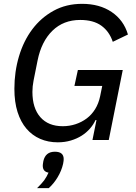

<svg xmlns="http://www.w3.org/2000/svg" viewBox="-20 -730 708 1001"><path d="M483 -104H478Q467 -80 448.5 -59Q430 -38 405.5 -22.5Q381 -7 349.5 2.5Q318 12 281 12Q231 12 189.5 -6Q148 -24 118 -59Q88 -94 71.5 -146Q55 -198 55 -267Q55 -356 79 -436.5Q103 -517 148.5 -577.5Q194 -638 259.5 -674Q325 -710 408 -710Q499 -710 562 -667.5Q625 -625 647 -550L568 -512Q550 -566 508.5 -596Q467 -626 398 -626Q311 -626 253.5 -570Q196 -514 176 -415L155 -310Q149 -280 149 -251Q149 -166 190.5 -119Q232 -72 307 -72Q342 -72 374 -82.5Q406 -93 432 -112.5Q458 -132 476 -161Q494 -190 502 -228L513 -282H368L386 -365H620L547 0H462ZM266 61Q312 61 312 99Q312 104 311.5 108.5Q311 113 309 124Q301 160 280.5 194Q260 228 234 251H173Q185 239 194 229.5Q203 220 210 210.5Q217 201 222.5 191Q228 181 233 170Q203 165 203 134Q203 131 203.5 126Q204 121 206 110Q217 61 266 61Z"/></svg>

Font: IBM Plex Sans Text
Style: Italic
Weight: 450
Italic angle: -11°
Designer: Mike Abbink, Paul van der Laan, Pieter van Rosmalen
Foundry: Bold Monday
Version: Version 3.005